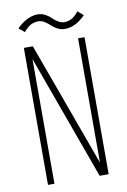

<svg xmlns="http://www.w3.org/2000/svg" viewBox="-94 -910 638 966"><g transform="rotate(-10 225.0 -427.0)"><path d="M292.5 -758Q275.5 -758 260.5 -764.2Q245.5 -770.5 234.8 -779.5Q224 -788.5 213.8 -797.5Q203.5 -806.5 191.2 -812.8Q179 -819 165.5 -819Q152 -819 139 -814.8Q126 -810.5 117.8 -804.2Q109.5 -798 103 -791.8Q96.5 -785.5 93.5 -781L90.5 -777L61.5 -801Q62.5 -802.5 67.8 -807.8Q73 -813 83.5 -821Q94 -829 106.2 -836.2Q118.5 -843.5 135 -848.8Q151.5 -854 167.5 -854Q188.5 -854 206.8 -844.2Q225 -834.5 236 -823Q247 -811.5 262.8 -801.8Q278.5 -792 294.5 -792Q308 -792 320.8 -796.5Q333.5 -801 341.5 -807.2Q349.5 -813.5 355.8 -819.8Q362 -826 365 -830.5L367.5 -835L396.5 -810Q393.5 -806 386 -799.2Q378.5 -792.5 364.8 -782.2Q351 -772 331.5 -765Q312 -758 292.5 -758ZM348 -700H381V0H335L104 -637V0H71V-700H117L348 -65Z"/></g></svg>

Font: League Mono Condensed Thin
Style: Regular
Weight: 100
Width: 1
Designer: Tyler Finck
Foundry: The League of Moveable Type / Tyler Finck
Version: Version 2.210